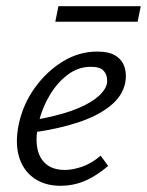

<svg xmlns="http://www.w3.org/2000/svg" viewBox="-20 -589 473 618"><path d="M175 9Q123 9 88 -16.5Q53 -42 40.5 -87Q28 -132 41 -192Q55 -255 92.5 -307Q130 -359 182 -391Q234 -423 293 -423Q333 -423 354 -408.5Q375 -394 381.5 -371Q388 -348 383 -322Q374 -279 333.5 -247Q293 -215 230 -194.5Q167 -174 89 -163L91 -203Q157 -214 207.5 -231.5Q258 -249 288 -272Q318 -295 324 -319Q326 -329 323.5 -342Q321 -355 310 -364.5Q299 -374 272 -374Q232 -374 198 -348.5Q164 -323 140 -282.5Q116 -242 105 -197Q94 -151 99.5 -116Q105 -81 127.5 -61.5Q150 -42 189 -42Q214 -42 244.5 -52.5Q275 -63 304 -88L328 -55Q305 -35 279.5 -20Q254 -5 228 2Q202 9 175 9ZM158 -519 168 -569H433L423 -519Z"/></svg>

Font: Ysabeau
Style: Italic
Weight: 400
Italic angle: -12°
Designer: Christian Thalmann (Catharsis Fonts)
Version: Version 2.000;gftools[0.9.27.dev2+g8671c4b]